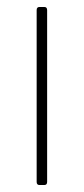

<svg xmlns="http://www.w3.org/2000/svg" viewBox="-20 -530 240 550"><path d="M85 -9V-501Q85 -510 93 -510H107Q115 -510 115 -501V-9Q115 0 107 0H93Q85 0 85 -9Z"/></svg>

Font: Rajdhani Light
Style: Regular
Weight: 300
Designer: Satya Rajpurohit, Jyotish Sonowal
Foundry: Indian Type Foundry
Version: Version 1.201;PS 1.0;hotconv 1.0.78;makeotf.lib2.5.61930; tt